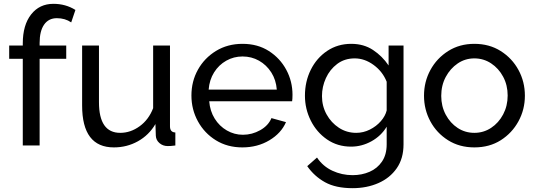

<svg xmlns="http://www.w3.org/2000/svg" viewBox="-20 -760 2798 1003"><path d="M99 0V-453H28V-522H99V-533Q99 -629 142.5 -684.5Q186 -740 259 -740Q323 -740 374 -708L352 -643Q320 -665 277 -665Q234 -665 210.5 -631.5Q187 -598 187 -536V-522H326V-453H187V0Z M409 -209V-522H497V-226Q497 -66 608 -66Q662 -66 709.5 -100.5Q757 -135 780 -195V-522H868V-100Q868 -69 896 -68V0Q881 2 872.5 2.5Q864 3 856 3Q831 3 813 -12.5Q795 -28 794 -51L792 -112Q758 -54 700.5 -22Q643 10 575 10Q409 10 409 -209Z M1246 10Q1168 10 1108 -27Q1048 -64 1014 -126Q980 -188 980 -261Q980 -335 1014 -396Q1048 -457 1108.5 -494Q1169 -531 1247 -531Q1326 -531 1384.5 -493.5Q1443 -456 1475.5 -395.5Q1508 -335 1508 -265Q1508 -243 1506 -231H1073Q1077 -180 1101.5 -140.5Q1126 -101 1165 -78.5Q1204 -56 1249 -56Q1297 -56 1339.5 -80Q1382 -104 1398 -143L1474 -122Q1449 -64 1387 -27Q1325 10 1246 10ZM1070 -292H1426Q1422 -343 1397 -382Q1372 -421 1333 -443Q1294 -465 1247 -465Q1201 -465 1162 -443Q1123 -421 1098.5 -382Q1074 -343 1070 -292Z M1814 6Q1743 6 1688.5 -31.5Q1634 -69 1603.5 -130Q1573 -191 1573 -260Q1573 -334 1603.5 -395.5Q1634 -457 1689 -494Q1744 -531 1815 -531Q1880 -531 1928.5 -499Q1977 -467 2010 -418V-522H2088V-6Q2088 68 2052.5 119Q2017 170 1956.5 196.5Q1896 223 1822 223Q1734 223 1678 192Q1622 161 1585 108L1636 63Q1667 109 1716.5 132Q1766 155 1822 155Q1870 155 1910.5 137.5Q1951 120 1975.5 84Q2000 48 2000 -6V-98Q1971 -50 1920.5 -22Q1870 6 1814 6ZM1841 -66Q1878 -66 1912 -83Q1946 -100 1969.5 -127Q1993 -154 2000 -183V-333Q1979 -386 1932 -420.5Q1885 -455 1833 -455Q1780 -455 1741.5 -426Q1703 -397 1682.5 -352Q1662 -307 1662 -258Q1662 -206 1686 -162.5Q1710 -119 1750.5 -92.5Q1791 -66 1841 -66Z M2458 10Q2380 10 2320.5 -27.5Q2261 -65 2228 -126.5Q2195 -188 2195 -260Q2195 -333 2228.5 -394.5Q2262 -456 2321.5 -493.5Q2381 -531 2458 -531Q2536 -531 2595.5 -493.5Q2655 -456 2688.5 -394.5Q2722 -333 2722 -260Q2722 -188 2688.5 -126.5Q2655 -65 2596 -27.5Q2537 10 2458 10ZM2285 -259Q2285 -205 2308.5 -161Q2332 -117 2371 -91.5Q2410 -66 2458 -66Q2506 -66 2545.5 -92Q2585 -118 2608.5 -162.5Q2632 -207 2632 -261Q2632 -315 2608.5 -359Q2585 -403 2545.5 -429Q2506 -455 2458 -455Q2410 -455 2371 -428.5Q2332 -402 2308.5 -358Q2285 -314 2285 -259Z"/></svg>

Font: Raleway Medium
Style: Regular
Weight: 500
Designer: Matt McInerney, Pablo Impallari, Rodrigo Fuenzalida
Foundry: Matt McInerney, Pablo Impallari, Rodrigo Fuenzalida
Version: Version 4.026